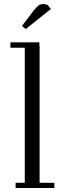

<svg xmlns="http://www.w3.org/2000/svg" viewBox="-20 -941 312 961"><path d="M32.2 -702.1V-729H176.8L178.2 -702.1V-25.9H252V0H58.1V-25.9H104V-702.1ZM89.8 -811 147.9 -887.2Q163.6 -906.7 173.1 -913.8Q182.6 -920.9 196.8 -920.9Q202.1 -920.9 207.8 -919.4Q213.4 -918 216.3 -916.5L219.2 -915L234.9 -896L108.9 -795.9Z"/></svg>

Font: Dehuti
Style: Book
Weight: 400
Version: Version 1.2